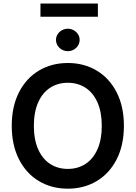

<svg xmlns="http://www.w3.org/2000/svg" viewBox="-20 -1081 784 1110"><path d="M372.1 9.8Q278.8 9.8 205.3 -33.9Q131.8 -77.6 89.8 -159.9Q47.9 -242.2 47.9 -353.5Q47.9 -465.3 89.8 -547.4Q131.8 -629.4 205.3 -673.1Q278.8 -716.8 372.1 -716.8Q465.3 -716.8 538.8 -673.1Q612.3 -629.4 654.3 -547.4Q696.3 -465.3 696.3 -353.5Q696.3 -241.7 654.3 -159.7Q612.3 -77.6 538.8 -33.9Q465.3 9.8 372.1 9.8ZM372.1 -602.5Q314 -602.5 269.5 -573.5Q225.1 -544.4 200.4 -488.5Q175.8 -432.6 175.8 -353.5Q175.8 -274.4 200.4 -218.5Q225.1 -162.6 269.5 -133.5Q314 -104.5 372.1 -104.5Q430.2 -104.5 474.6 -133.5Q519 -162.6 543.7 -218.5Q568.4 -274.4 568.4 -353.5Q568.4 -432.6 543.7 -488.5Q519 -544.4 474.6 -573.5Q430.2 -602.5 372.1 -602.5ZM303.7 -850.6Q303.7 -867.7 313 -882.6Q322.3 -897.5 338.1 -906.2Q354 -915 372.1 -915Q390.1 -915 406 -906.2Q421.9 -897.5 431.2 -882.6Q440.4 -867.7 440.4 -850.6Q440.4 -833 431.2 -817.9Q421.9 -802.7 406 -793.9Q390.1 -785.2 372.1 -785.2Q354 -785.2 338.1 -793.9Q322.3 -802.7 313 -817.9Q303.7 -833 303.7 -850.6ZM545.9 -984.4H213.9V-1060.5H545.9Z"/></svg>

Font: Pretendard Std SemiBold
Style: Regular
Weight: 600
Designer: Base glyphs from Inter by Rasmus Andersson; Hangeul glyphs from Noto Sans CJK(Source Han Sans) by Jang Soo-young and Kan
Foundry: Kil Hyung-jin
Version: Version 1.309